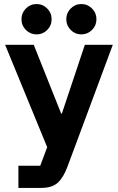

<svg xmlns="http://www.w3.org/2000/svg" viewBox="-20 -719 577 939"><path d="M70 200V91.7H176.7L210.8 0.8L5 -500H145L279.2 -163.3H282.5L395 -500H531.7L345.8 0L310 95.8Q290.8 148.3 262.9 174.2Q235 200 181.7 200ZM377.5 -550.8Q347.5 -550.8 325.8 -572.5Q304.2 -594.2 304.2 -625Q304.2 -655.8 325.8 -677.5Q347.5 -699.2 377.5 -699.2Q408.3 -699.2 430 -677.5Q451.7 -655.8 451.7 -625Q451.7 -594.2 430 -572.5Q408.3 -550.8 377.5 -550.8ZM159.2 -550.8Q128.3 -550.8 106.7 -572.5Q85 -594.2 85 -625Q85 -655.8 106.7 -677.5Q128.3 -699.2 159.2 -699.2Q189.2 -699.2 210.8 -677.5Q232.5 -655.8 232.5 -625Q232.5 -594.2 210.8 -572.5Q189.2 -550.8 159.2 -550.8Z"/></svg>

Font: Funnel Sans Light
Style: Bold
Weight: 700
Version: Version 1.000